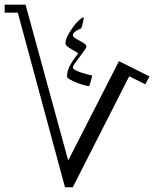

<svg xmlns="http://www.w3.org/2000/svg" viewBox="-20 -731 682 822"><path d="M620.1 -403.8 602.1 -370.1 533.2 -404.3 291.5 70.8H258.3L56.2 -676.8H0V-710.9H89.4L272 -43.9L489.3 -469.2ZM373.5 -408.2Q375 -408.2 372.3 -396.7Q369.6 -385.3 366 -373.8Q362.3 -362.3 361.3 -362.3Q355 -362.3 339.8 -366.5Q324.7 -370.6 307.9 -377.2Q291 -383.8 279.1 -390.9Q267.1 -397.9 267.1 -403.3Q267.1 -427.2 278.8 -449.2Q290.5 -471.2 302.2 -485.8Q314 -500.5 314 -502Q314 -505.4 300.5 -512.2Q287.1 -519 273.7 -528.1Q260.3 -537.1 260.3 -546.4Q260.3 -568.8 290.5 -612.3Q303.7 -631.3 317.6 -644Q331.5 -656.7 337.4 -656.7Q339.4 -656.7 337.2 -645Q335 -633.3 331.8 -621.3Q328.6 -609.4 326.7 -608.9Q315.9 -605.5 304 -597.2Q292 -588.9 292 -579.6Q292 -572.8 306.6 -564.7Q321.3 -556.6 335.7 -548.3Q350.1 -540 350.1 -532.2Q350.1 -527.3 341.3 -514.9Q332.5 -502.4 321 -487.5Q309.6 -472.7 300.8 -460.2Q292 -447.8 292 -442.4Q292 -436.5 303.5 -430.4Q314.9 -424.3 330.3 -419.4Q345.7 -414.6 358.4 -411.4Q371.1 -408.2 373.5 -408.2Z"/></svg>

Font: Scheherazade New
Style: Regular
Weight: 400
Designer: SIL International
Foundry: SIL International
Version: Version 4.000